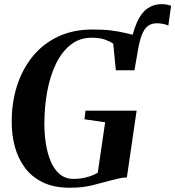

<svg xmlns="http://www.w3.org/2000/svg" viewBox="-20 -894 844 924"><path d="M624.5 -608 604 -652Q616.5 -735.5 638 -784Q659.5 -832.5 689.5 -853.2Q719.5 -874 756 -874Q770.5 -874 782.5 -872Q794.5 -870 803.5 -866L790 -771Q779.5 -776 765 -779Q750.5 -782 735.5 -782Q712 -782 695 -771.2Q678 -760.5 665.8 -733.5Q653.5 -706.5 644.5 -657ZM316.5 9.5Q238.5 9.5 185 -17Q131.5 -43.5 99 -88Q66.5 -132.5 51.5 -188.2Q36.5 -244 36.5 -302.5Q35.5 -398 61.5 -479.8Q87.5 -561.5 137.5 -622.8Q187.5 -684 259.8 -718Q332 -752 425 -752Q478 -752 514 -747.5Q550 -743 575.2 -737Q600.5 -731 621 -726.5Q629.5 -725 637.8 -723.5Q646 -722 656 -721.5L627 -556H537.5L525 -683.5Q511.5 -693.5 486.5 -703Q461.5 -712.5 421 -712.5Q363 -712.5 320 -678.5Q277 -644.5 249 -586.2Q221 -528 207.2 -453.5Q193.5 -379 193.5 -298Q193.5 -252 200.5 -205Q207.5 -158 223.5 -119Q239.5 -80 266.8 -56.5Q294 -33 334.5 -33Q366 -33 397.5 -41.2Q429 -49.5 450.5 -63L486 -305.5L386.5 -320L391.5 -361.5H637.5L590.5 -40Q574.5 -40 554.2 -35.8Q534 -31.5 512.5 -25.5Q473.5 -15 426 -2.8Q378.5 9.5 316.5 9.5Z"/></svg>

Font: Merriweather 96pt
Style: Bold Italic
Weight: 700
Italic angle: -7.8°
Version: Version 2.101